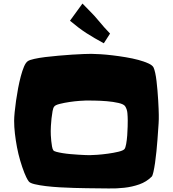

<svg xmlns="http://www.w3.org/2000/svg" viewBox="-20 -1063 974 1081"><path d="M874 -417Q874 -404.3 874 -392.1Q874 -379.9 873 -368.2Q872.1 -358.4 870.6 -334Q869.1 -309.6 866.7 -277.8Q864.3 -246.1 860.8 -210.9Q857.4 -175.8 853 -146Q848.6 -116.2 843.8 -94.7Q838.9 -73.2 834 -68.4Q804.7 -39.1 764.2 -24.9Q723.6 -10.7 679.7 -5.9Q635.7 -1 591.8 -2Q547.9 -2.9 509.8 -2.9Q497.1 -2.9 466.8 -3.4Q436.5 -3.9 397.9 -4.9Q359.4 -5.9 317.4 -8.3Q275.4 -10.7 238.8 -15.1Q202.1 -19.5 175.3 -25.9Q148.4 -32.2 141.6 -42Q133.8 -52.7 127.9 -65.4Q122.1 -78.1 117.2 -89.8Q104.5 -122.1 93.8 -158.7Q83 -195.3 75.7 -233.9Q68.4 -272.5 64 -310.5Q59.6 -348.6 59.6 -382.8Q59.6 -401.4 62.5 -431.2Q65.4 -460.9 70.3 -495.6Q75.2 -530.3 82 -566.4Q88.9 -602.5 97.2 -633.8Q105.5 -665 115.2 -688Q125 -710.9 136.7 -718.8Q146.5 -725.6 172.9 -731.4Q199.2 -737.3 234.4 -741.7Q269.5 -746.1 309.6 -749.5Q349.6 -752.9 385.7 -755.4Q421.9 -757.8 451.2 -758.8Q480.5 -759.8 494.1 -759.8Q512.7 -759.8 544.4 -757.8Q576.2 -755.9 613.3 -751.5Q650.4 -747.1 688.5 -740.7Q726.6 -734.4 759.3 -725.6Q792 -716.8 815.4 -706.1Q838.9 -695.3 844.7 -682.6Q849.6 -671.9 854 -651.9Q858.4 -631.8 861.3 -606.4Q864.3 -581.1 866.7 -552.7Q869.1 -524.4 870.6 -498.5Q872.1 -472.7 873 -451.2Q874 -429.7 874 -417ZM699.2 -384.8Q699.2 -404.3 697.3 -426.3Q695.3 -448.2 684.6 -464.8Q676.8 -476.6 647 -483.4Q617.2 -490.2 581.5 -493.2Q545.9 -496.1 512.7 -496.6Q479.5 -497.1 465.8 -497.1Q455.1 -497.1 428.2 -495.1Q401.4 -493.2 371.6 -488.8Q341.8 -484.4 316.4 -478Q291 -471.7 285.2 -462.9Q279.3 -456.1 275.9 -437Q272.5 -418 270 -396Q267.6 -374 266.6 -354Q265.6 -334 265.6 -325.2Q265.6 -317.4 266.1 -301.8Q266.6 -286.1 268.6 -269.5Q270.5 -252.9 272.9 -238.3Q275.4 -223.6 280.3 -216.8Q283.2 -211.9 297.9 -208Q312.5 -204.1 333.5 -200.7Q354.5 -197.3 377.9 -195.3Q401.4 -193.4 423.3 -191.9Q445.3 -190.4 462.4 -189.9Q479.5 -189.5 486.3 -189.5Q498 -189.5 526.9 -191.4Q555.7 -193.4 587.4 -197.8Q619.1 -202.1 646 -208.5Q672.9 -214.8 680.7 -223.6Q686.5 -230.5 690.4 -252.4Q694.3 -274.4 696.3 -300.3Q698.2 -326.2 698.7 -350.1Q699.2 -374 699.2 -384.8ZM599.6 -874 564.5 -819.3Q536.1 -835 512.2 -848.6Q488.3 -862.3 465.8 -877Q443.4 -891.6 420.9 -908.7Q398.4 -925.8 374 -946.3L444.3 -1043Q466.8 -1019.5 490.2 -996.1Q513.7 -972.7 535.2 -946.3Q550.8 -926.8 566.9 -909.2Q583 -891.6 599.6 -874Z"/></svg>

Font: Slackey
Style: Regular
Weight: 400
Designer: Squid
Foundry: Font Diner, Inc DBA Sideshow
Version: Version 1.000